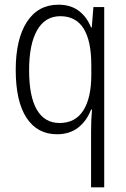

<svg xmlns="http://www.w3.org/2000/svg" viewBox="-20 -562 538 818"><path d="M368 -1Q368 -54 372 -95H368Q349 -46 312.5 -18Q276 10 223 10Q139 10 93 -60Q47 -130 47 -264Q47 -395 94.5 -468.5Q142 -542 229 -542Q281 -542 315.5 -516Q350 -490 368 -445H371L378 -532H424V236H368ZM369 -243V-284Q369 -493 237 -493Q172 -493 138 -433Q104 -373 104 -263Q104 -151 137 -94.5Q170 -38 234 -38Q301 -38 335 -91.5Q369 -145 369 -243Z"/></svg>

Font: Noto Sans Display Light Narrow
Style: Regular
Weight: 300
Width: 4
Designer: Monotype Design team
Foundry: Monotype Imaging Inc.
Version: Version 1.000